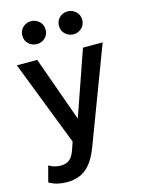

<svg xmlns="http://www.w3.org/2000/svg" viewBox="-137 -795 807 1097"><g transform="rotate(-15 266.0 -247.0)"><path d="M119 224Q92 224 66 218Q40 212 15 197.5L40 103.5Q55.5 113.5 74 118.5Q92.5 123.5 107 123.5Q142 123.5 162 107Q182 90.5 193.5 56L210 8L15 -495H135.5L272.5 -111L406 -495H522.5L308.5 71.5Q285.5 131 257 164.2Q228.5 197.5 194 210.8Q159.5 224 119 224ZM158 -582.5Q130.5 -582.5 109.8 -601.5Q89 -620.5 89 -650Q89 -670 98.5 -685.5Q108 -701 123.8 -709.5Q139.5 -718 158 -718Q185 -718 205.8 -699Q226.5 -680 226.5 -650Q226.5 -630 217 -614.8Q207.5 -599.5 191.8 -591Q176 -582.5 158 -582.5ZM374.5 -582.5Q347 -582.5 326.2 -601.5Q305.5 -620.5 305.5 -650Q305.5 -670 315 -685.5Q324.5 -701 340.2 -709.5Q356 -718 374.5 -718Q401.5 -718 422.2 -699Q443 -680 443 -650Q443 -630 433.5 -614.8Q424 -599.5 408.2 -591Q392.5 -582.5 374.5 -582.5Z"/></g></svg>

Font: Geologica Cursive
Style: Regular
Weight: 400
Designer: Sindre Bremnes, Frode Helland
Foundry: Monokrom Skriftforlag AS
Version: Version 1.010;gftools[0.9.28]